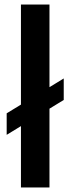

<svg xmlns="http://www.w3.org/2000/svg" viewBox="-20 -828 311 848"><path d="M72.5 0V-271L9.5 -232.5V-327.5L72.5 -366V-808H198.5V-443L261.5 -481.5V-386.5L198.5 -348V0Z"/></svg>

Font: Encode Sans SemiCondensed SemiCondensed SemiBold
Style: Regular
Weight: 600
Width: 4
Designer: Multiple Designers
Foundry: Impallari Type
Version: Version 3.000; ttfautohint (v1.8.3) -l 8 -r 50 -G 200 -x 14 